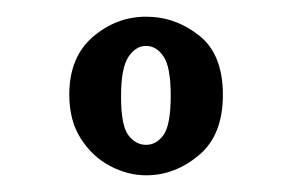

<svg xmlns="http://www.w3.org/2000/svg" viewBox="-20 -790 350 230"><path d="M155 -580Q133 -580 111.8 -591.2Q90.5 -602.5 76.8 -624Q63 -645.5 63 -676.5Q63 -721.5 91.2 -745.8Q119.5 -770 155 -770Q190 -770 218.5 -747.5Q247 -725 247 -676.5Q247 -628 218.2 -604Q189.5 -580 155 -580ZM155 -616.5Q167.5 -616.5 176 -628.5Q184.5 -640.5 184.5 -675.5Q184.5 -709.5 176 -722.2Q167.5 -735 155 -735Q142.5 -735 133.8 -721.8Q125 -708.5 125 -674.5Q125 -639.5 133.8 -628Q142.5 -616.5 155 -616.5Z"/></svg>

Font: Imbue Thin 10pt ExtraBold
Style: Regular
Weight: 800
Version: Version 1.102